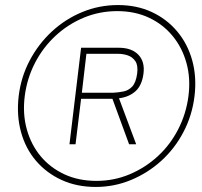

<svg xmlns="http://www.w3.org/2000/svg" viewBox="-20 -730 798 760"><path d="M54 -350Q63 -425 97.5 -490.5Q132 -556 185.5 -605.5Q239 -655 306 -682.5Q373 -710 447 -710Q521 -710 580.5 -682.5Q640 -655 681.5 -605.5Q723 -556 741 -490.5Q759 -425 750 -350Q741 -274 706.5 -208Q672 -142 618.5 -93.5Q565 -45 498.5 -17.5Q432 10 359 10Q284 10 224 -17.5Q164 -45 122.5 -93.5Q81 -142 63 -208Q45 -274 54 -350ZM726 -350Q735 -420 718 -481Q701 -542 663 -588Q625 -634 569.5 -660Q514 -686 444 -686Q374 -686 311.5 -660Q249 -634 199.5 -588Q150 -542 118.5 -481Q87 -420 78 -350Q69 -280 86 -218.5Q103 -157 141 -111.5Q179 -66 235 -40Q291 -14 362 -14Q431 -14 493 -40Q555 -66 604.5 -111.5Q654 -157 685.5 -218.5Q717 -280 726 -350ZM301 -541H450Q501 -541 527.5 -513.5Q554 -486 548 -439Q542 -392 516.5 -369Q491 -346 451 -341L519 -159H491L425 -339H301L279 -159H255ZM447 -517H322L304 -363H429Q449 -364 469 -368Q489 -372 503.5 -387.5Q518 -403 523 -439Q527 -471 516 -487.5Q505 -504 486.5 -510.5Q468 -517 447 -517Z"/></svg>

Font: Haskoy Thin
Style: Italic
Weight: 100
Designer: Ertekin Erdin
Foundry: Ertekin Erdin
Version: Version 2.000; ttfautohint (v1.8.4.7-5d5b)